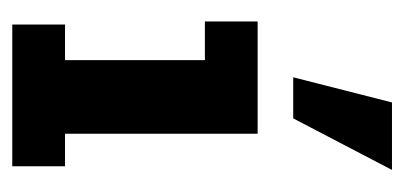

<svg xmlns="http://www.w3.org/2000/svg" viewBox="-193 -466 659 313"><g transform="rotate(90 136.5 -309.5)"><path d="M20 0V-86H78V-314H15V-400H198V-86H251V0ZM106 -458 147 -619H257L173 -458Z"/></g></svg>

Font: Rokkitt SemiBold
Style: Bold
Weight: 700
Version: Version 3.103